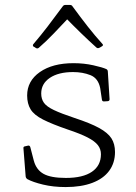

<svg xmlns="http://www.w3.org/2000/svg" viewBox="-20 -751 550 778"><path d="M282 -273Q346 -252 381.5 -232.5Q417 -213 431.5 -190.5Q446 -168 446 -135Q446 -91 422.5 -59Q399 -27 354 -10Q309 7 246 7Q196 7 154.5 -3Q113 -13 91 -25Q85 -29 84 -36L75 -150Q74 -157 81 -158L94 -161Q101 -162 103 -154L117 -100Q127 -63 156.5 -46.5Q186 -30 247 -30Q316 -30 352.5 -55Q389 -80 389 -126Q389 -147 376.5 -163Q364 -179 335 -194Q306 -209 255 -226Q191 -248 154.5 -266.5Q118 -285 104 -308Q90 -331 90 -364Q90 -423 141.5 -459Q193 -495 278 -495Q320 -495 358 -486.5Q396 -478 411 -471Q417 -468 417 -460L424 -349Q424 -342 417 -341L401 -340Q394 -340 393 -347L386 -394Q378 -434 346.5 -446.5Q315 -459 276 -459Q217 -459 182 -435.5Q147 -412 147 -372Q147 -350 158 -334.5Q169 -319 198.5 -305Q228 -291 282 -273ZM116 -562Q111 -567 115 -572Q144 -606 172.5 -643Q201 -680 234 -725Q238 -731 245 -731H263Q271 -731 274 -725Q307 -680 336 -643Q365 -606 395 -573Q400 -568 394 -564Q391 -562 388.5 -560.5Q386 -559 382 -557Q375 -554 370 -559Q341 -585 308.5 -616.5Q276 -648 242 -683H262Q229 -648 198.5 -616Q168 -584 138 -558Q133 -553 126 -556Q123 -558 121 -559.5Q119 -561 116 -562Z"/></svg>

Font: Hahmlet ExtraLight
Style: Regular
Weight: 250
Designer: Minjoo Ham & Mark Frömberg
Foundry: hypertype
Version: Version 1.002